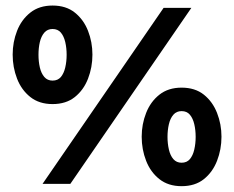

<svg xmlns="http://www.w3.org/2000/svg" viewBox="-20 -653 832 682"><path d="M166.7 -283.3Q119.4 -283.3 87.8 -308.3Q56.2 -333.3 40.6 -373.6Q25 -413.9 25 -459Q25 -503.5 40.6 -543.4Q56.2 -583.3 87.8 -608.3Q119.4 -633.3 166.7 -633.3Q214.6 -633.3 245.8 -608.3Q277.1 -583.3 292.7 -543.4Q308.3 -503.5 308.3 -459Q308.3 -413.9 292.7 -373.6Q277.1 -333.3 245.8 -308.3Q214.6 -283.3 166.7 -283.3ZM166.7 -366.7Q185.4 -366.7 196.2 -379.5Q206.9 -392.4 211.8 -413.5Q216.7 -434.7 216.7 -458.3Q216.7 -482.6 211.8 -503.5Q206.9 -524.3 196.2 -537.2Q185.4 -550 166.7 -550Q148.6 -550 137.5 -537.2Q126.4 -524.3 121.5 -503.5Q116.7 -482.6 116.7 -458.3Q116.7 -434.7 121.5 -413.5Q126.4 -392.4 137.5 -379.5Q148.6 -366.7 166.7 -366.7ZM131.2 0 561.1 -625H659.7L229.9 0ZM625 8.3Q577.8 8.3 546.2 -16.7Q514.6 -41.7 499 -81.9Q483.3 -122.2 483.3 -167.4Q483.3 -211.8 499 -251.7Q514.6 -291.7 546.2 -316.7Q577.8 -341.7 625 -341.7Q672.9 -341.7 704.2 -316.7Q735.4 -291.7 751 -251.7Q766.7 -211.8 766.7 -167.4Q766.7 -122.2 751 -81.9Q735.4 -41.7 704.2 -16.7Q672.9 8.3 625 8.3ZM625 -75Q643.8 -75 654.5 -87.8Q665.3 -100.7 670.1 -121.9Q675 -143.1 675 -166.7Q675 -191 670.1 -211.8Q665.3 -232.6 654.5 -245.5Q643.8 -258.3 625 -258.3Q606.9 -258.3 595.8 -245.5Q584.7 -232.6 579.9 -211.8Q575 -191 575 -166.7Q575 -143.1 579.9 -121.9Q584.7 -100.7 595.8 -87.8Q606.9 -75 625 -75Z"/></svg>

Font: co2trust
Style: Bold
Weight: 700
Designer: Kristian Moeller
Foundry: Dicotype
Version: Version 1.000